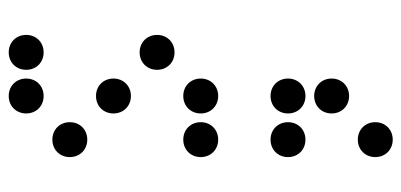

<svg xmlns="http://www.w3.org/2000/svg" viewBox="-260 -270 920 440"><g transform="rotate(-90 200.0 -50.0)"><path d="M200 -410C223 -410 240 -427 240 -450C240 -473 223 -490 200 -490C177 -490 160 -473 160 -450C160 -427 177 -410 200 -410ZM300 -410C323 -410 340 -427 340 -450C340 -473 323 -490 300 -490C277 -490 260 -473 260 -450C260 -427 277 -410 300 -410ZM100 -310C123 -310 140 -327 140 -350C140 -373 123 -390 100 -390C77 -390 60 -373 60 -350C60 -327 77 -310 100 -310ZM200 -210C223 -210 240 -227 240 -250C240 -273 223 -290 200 -290C177 -290 160 -273 160 -250C160 -227 177 -210 200 -210ZM300 -110C323 -110 340 -127 340 -150C340 -173 323 -190 300 -190C277 -190 260 -173 260 -150C260 -127 277 -110 300 -110ZM100 -10C123 -10 140 -27 140 -50C140 -73 123 -90 100 -90C77 -90 60 -73 60 -50C60 -27 77 -10 100 -10ZM200 -10C223 -10 240 -27 240 -50C240 -73 223 -90 200 -90C177 -90 160 -73 160 -50C160 -27 177 -10 200 -10ZM100 190C123 190 140 173 140 150C140 127 123 110 100 110C77 110 60 127 60 150C60 173 77 190 100 190ZM200 190C223 190 240 173 240 150C240 127 223 110 200 110C177 110 160 127 160 150C160 173 177 190 200 190ZM200 290C223 290 240 273 240 250C240 227 223 210 200 210C177 210 160 227 160 250C160 273 177 290 200 290ZM100 390C123 390 140 373 140 350C140 327 123 310 100 310C77 310 60 327 60 350C60 373 77 390 100 390Z"/></g></svg>

Font: TINY 5x3 80
Style: Regular
Weight: 200
Designer: Jack Halten Fahnestock
Foundry: Velvetyne Type Foundry
Version: Version 1.002;hotconv 1.0.109;makeotfexe 2.5.65596